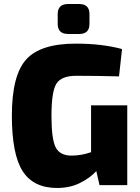

<svg xmlns="http://www.w3.org/2000/svg" viewBox="-20 -921 698 955"><path d="M374 -752H319Q267 -752 267 -802V-851Q267 -901 319 -901H374Q425 -901 425 -851V-802Q425 -752 374 -752ZM613 -397V0H475L459 -70Q428 -36 378 -11Q328 14 264 14Q146 14 92.5 -70Q39 -154 39 -346Q39 -546 110 -625Q181 -704 357 -704Q488 -704 587 -677L572 -541Q464 -544 359 -544Q286 -544 261 -505.5Q236 -467 236 -344Q236 -229 257 -188Q278 -147 336 -147Q384 -147 433 -164V-397Z"/></svg>

Font: Ezarion Extra Bold
Style: Regular
Weight: 800
Designer: Natanael Gama
Version: Version 1.001;PS 001.001;hotconv 1.0.70;makeotf.lib2.5.58329